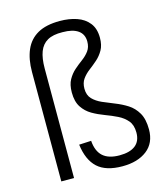

<svg xmlns="http://www.w3.org/2000/svg" viewBox="-113 -841 800 933"><g transform="rotate(-15 287.0 -374.5)"><path d="M388 6Q305 6 263 -32.5Q221 -71 211 -150L272 -153Q276 -100 304.5 -74.5Q333 -49 388 -49Q440 -49 467.5 -70.5Q495 -92 495 -135Q495 -173 476.5 -195Q458 -217 429.5 -231Q401 -245 368.5 -257Q336 -269 307.5 -285.5Q279 -302 260.5 -330Q242 -358 242 -404Q242 -443 256 -468Q270 -493 290 -510.5Q310 -528 330.5 -543Q351 -558 365 -577Q379 -596 379 -624Q379 -661 352 -680Q325 -699 274 -699Q226 -700 198 -684Q170 -668 157.5 -635Q145 -602 145 -551V0H81V-550Q81 -615 101 -661Q121 -707 163.5 -731Q206 -755 275 -755Q322 -755 360 -742Q398 -729 420.5 -700.5Q443 -672 443 -626Q443 -589 429 -564.5Q415 -540 395 -522.5Q375 -505 354.5 -489.5Q334 -474 320 -454.5Q306 -435 306 -406Q306 -373 324.5 -354Q343 -335 371.5 -322.5Q400 -310 432 -297.5Q464 -285 492.5 -267Q521 -249 539.5 -217.5Q558 -186 558 -134Q558 -66 511.5 -30Q465 6 388 6Z"/></g></svg>

Font: Pathway Extreme SemiCondensed ExtraLight
Style: Regular
Weight: 250
Width: 4
Version: Version 1.001;gftools[0.9.26]